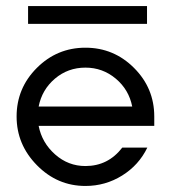

<svg xmlns="http://www.w3.org/2000/svg" viewBox="-20 -605 566 636"><path d="M467 -585V-526H73V-585ZM491 -219V-188H108Q119 -132 162.5 -93.5Q206 -55 263 -55Q338 -55 385 -116H468Q440 -58 384.5 -23.5Q329 11 263 11Q170 11 102.5 -57.5Q35 -126 35 -219Q35 -313 102 -380Q169 -447 263 -447Q357 -447 424 -380Q491 -313 491 -219ZM263 -381Q205 -381 162 -344.5Q119 -308 108 -252H418Q407 -308 363.5 -344.5Q320 -381 263 -381Z"/></svg>

Font: Arcon
Style: Regular
Weight: 400
Designer: M. Zarth
Foundry: martin zarth - visuelle & digitale kommunikation
Version: Version 1.131;PS 001.131;hotconv 1.0.70;makeotf.lib2.5.58329